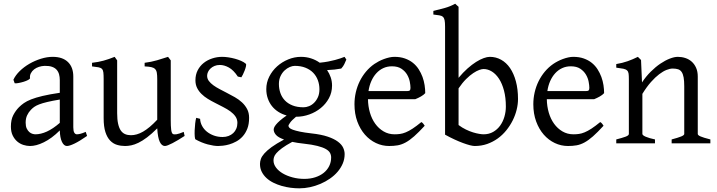

<svg xmlns="http://www.w3.org/2000/svg" viewBox="-20 -777 3886 1041"><path d="M171.9 -48.8Q201.2 -48.8 234.1 -63.7Q267.1 -78.6 304.2 -110.8V-237.3Q263.2 -230.5 236.6 -224.1Q210 -217.8 192.9 -211.2Q175.8 -204.6 165.5 -197.3Q155.3 -189.9 147.5 -181.6Q134.8 -168.5 127 -151.6Q119.1 -134.8 119.1 -111.8Q119.1 -92.3 125 -80.1Q130.9 -67.9 139.2 -60.8Q147.5 -53.7 156.5 -51.3Q165.5 -48.8 171.9 -48.8ZM452.1 -40Q410.6 -11.2 383.5 1.7Q356.4 14.6 342.8 14.6Q326.7 14.6 315.9 -7.8Q305.2 -30.3 304.2 -69.8Q282.2 -47.9 260.3 -31.7Q238.3 -15.6 217.3 -5.4Q196.3 4.9 177.5 9.8Q158.7 14.6 143.1 14.6Q125.5 14.6 106.9 8.8Q88.4 2.9 73.5 -9.8Q58.6 -22.5 48.8 -42.5Q39.1 -62.5 39.1 -90.8Q39.1 -127.9 52 -152.8Q64.9 -177.7 83 -195.8Q94.7 -207.5 109.6 -218Q124.5 -228.5 149.2 -238.3Q173.8 -248 210.9 -256.8Q248 -265.6 304.2 -273.9V-342.8Q304.2 -359.4 300.3 -373.8Q296.4 -388.2 287.1 -398.7Q277.8 -409.2 262 -414.8Q246.1 -420.4 222.2 -419.9Q206.5 -419.4 191.4 -414.6Q176.3 -409.7 165 -400.9Q153.8 -392.1 147.5 -380.1Q141.1 -368.2 142.6 -353.5Q143.1 -349.1 132.6 -343.5Q122.1 -337.9 107.7 -333.5Q93.3 -329.1 79.3 -326.7Q65.4 -324.2 59.6 -325.7L52.7 -344.7Q64 -369.1 86.9 -391.6Q109.9 -414.1 139.4 -431.2Q168.9 -448.2 201.9 -458.5Q234.9 -468.8 265.6 -468.8Q319.3 -468.8 348.4 -440.7Q377.4 -412.6 377.4 -362.3V-86.9Q377.4 -66.4 382.8 -57.6Q388.2 -48.8 397 -48.8Q403.8 -48.8 414.6 -51.3Q425.3 -53.7 444.8 -62Z M981 -40Q962.9 -28.3 946.3 -18.3Q929.7 -8.3 915.5 -1Q901.4 6.3 890.6 10.5Q879.9 14.6 874 14.6Q856.9 14.6 846.2 -8.1Q835.4 -30.8 832.5 -81.1Q802.2 -50.8 777.1 -32Q752 -13.2 730.7 -2.9Q709.5 7.3 691.7 11Q673.8 14.6 658.2 14.6Q635.3 14.6 614.3 8.3Q593.3 2 577.1 -14.9Q561 -31.7 551.5 -61Q542 -90.3 542 -136.2V-347.2Q542 -370.6 540.5 -383.5Q539.1 -396.5 533 -403.1Q526.9 -409.7 514.2 -412.1Q501.5 -414.6 479 -417V-436.5Q496.6 -438.5 512 -441.4Q527.3 -444.3 541.7 -448.2Q556.2 -452.1 570.8 -457.3Q585.4 -462.4 601.6 -468.8L615.2 -449.7V-163.1Q615.2 -128.9 620.4 -106Q625.5 -83 635 -69.3Q644.5 -55.7 658.4 -49.8Q672.4 -43.9 689.9 -43.9Q705.6 -43.9 721.9 -48.6Q738.3 -53.2 755.6 -63.2Q772.9 -73.2 792 -89.1Q811 -105 832.5 -127.9V-347.2Q832.5 -369.1 830.3 -382.3Q828.1 -395.5 820.8 -402.8Q813.5 -410.2 800 -413.1Q786.6 -416 764.2 -417V-436.5Q799.3 -440.9 831.5 -450.2Q863.8 -459.5 891.1 -468.8L905.8 -449.7V-124Q905.8 -93.8 908 -74.7Q910.2 -55.7 917 -50.8Q922.9 -46.9 937 -49.1Q951.2 -51.3 976.1 -62Z M1330.6 -138.2Q1330.6 -103.5 1320.8 -78.9Q1311 -54.2 1295.4 -37.1Q1279.8 -20 1260.7 -9.8Q1241.7 0.5 1223.1 5.9Q1204.6 11.2 1188.2 12.9Q1171.9 14.6 1162.6 14.6Q1139.2 14.6 1106.2 5.9Q1073.2 -2.9 1040.5 -21Q1037.1 -22.5 1035.9 -36.9Q1034.7 -51.3 1035.4 -70.1Q1036.1 -88.9 1038.3 -107.9Q1040.5 -127 1043.9 -138.2L1064.9 -132.8Q1065.9 -112.3 1075.7 -94.2Q1085.4 -76.2 1101.8 -63Q1118.2 -49.8 1139.9 -42Q1161.6 -34.2 1187 -34.2Q1204.6 -34.2 1219.2 -39.8Q1233.9 -45.4 1244.6 -55.4Q1255.4 -65.4 1261.2 -79.6Q1267.1 -93.8 1267.1 -110.8Q1267.1 -130.4 1256.6 -145.5Q1246.1 -160.6 1229 -173.1Q1211.9 -185.5 1190.2 -196.5Q1168.5 -207.5 1146 -219.2Q1125.5 -229.5 1106.4 -241.2Q1087.4 -252.9 1072.5 -267.6Q1057.6 -282.2 1048.6 -300.3Q1039.6 -318.4 1039.6 -341.8Q1039.6 -372.1 1051.8 -395.8Q1064 -419.4 1084.2 -435.5Q1104.5 -451.7 1130.6 -460.2Q1156.7 -468.8 1184.6 -468.8Q1199.7 -468.8 1218 -466.1Q1236.3 -463.4 1254.2 -458.5Q1272 -453.6 1287.6 -446.8Q1303.2 -439.9 1313 -431.2Q1315.9 -428.2 1313.7 -418Q1311.5 -407.7 1306.9 -395.5Q1302.2 -383.3 1296.9 -372.6Q1291.5 -361.8 1288.6 -357.9L1269.5 -361.8Q1246.1 -397 1220.9 -410.9Q1195.8 -424.8 1171.9 -424.8Q1155.8 -424.8 1143.1 -419.4Q1130.4 -414.1 1121.3 -405.5Q1112.3 -397 1107.7 -386.7Q1103 -376.5 1103 -366.2Q1103 -350.6 1112.3 -338.1Q1121.6 -325.7 1136.7 -314.7Q1151.9 -303.7 1171.1 -293.7Q1190.4 -283.7 1210.9 -272.9Q1231.9 -262.2 1253.4 -250Q1274.9 -237.8 1292 -221.9Q1309.1 -206.1 1319.8 -185.8Q1330.6 -165.5 1330.6 -138.2Z M1711.9 -293Q1711.9 -318.8 1703.4 -342Q1694.8 -365.2 1678 -382.6Q1661.1 -399.9 1636 -409.9Q1610.8 -419.9 1578.1 -419.9Q1565.9 -419.9 1551 -413.6Q1536.1 -407.2 1522.9 -395Q1509.8 -382.8 1501 -364.3Q1492.2 -345.7 1492.2 -321.8Q1492.2 -295.9 1500.2 -272.7Q1508.3 -249.5 1524.7 -232.4Q1541 -215.3 1566.2 -205.3Q1591.3 -195.3 1626 -195.3Q1640.1 -195.3 1655.5 -201.4Q1670.9 -207.5 1683.3 -220Q1695.8 -232.4 1703.9 -250.5Q1711.9 -268.6 1711.9 -293ZM1627.9 2Q1609.4 0 1593.8 -2.4Q1578.1 -4.9 1564.5 -7.8Q1529.3 11.2 1509 26.4Q1488.8 41.5 1478.5 53.5Q1468.3 65.4 1465.6 75.2Q1462.9 85 1462.9 92.8Q1462.9 113.3 1476.6 131.6Q1490.2 149.9 1513.2 163.3Q1536.1 176.8 1566.4 184.8Q1596.7 192.9 1629.9 192.9Q1662.6 192.9 1689.5 184.1Q1716.3 175.3 1735.4 159.9Q1754.4 144.5 1764.9 123.3Q1775.4 102.1 1775.4 76.7Q1775.4 63 1769 51.5Q1762.7 40 1746.1 30.8Q1729.5 21.5 1700.9 14.2Q1672.4 6.8 1627.9 2ZM1780.3 -313Q1780.3 -275.4 1763.4 -244.4Q1746.6 -213.4 1719.2 -191.2Q1691.9 -168.9 1657.2 -156.5Q1622.6 -144 1586.9 -144H1585Q1561.5 -124.5 1552.7 -111.6Q1543.9 -98.6 1543.9 -95.7Q1543.9 -89.8 1549.1 -84.2Q1554.2 -78.6 1568.1 -73.5Q1582 -68.4 1606.4 -63.2Q1630.9 -58.1 1668.9 -53.7Q1722.2 -47.9 1756.8 -36.1Q1791.5 -24.4 1812 -9Q1832.5 6.3 1840.6 23.9Q1848.6 41.5 1848.6 58.6Q1848.6 85.4 1838.4 109.6Q1828.1 133.8 1810.5 154.3Q1793 174.8 1769 191.4Q1745.1 208 1717.8 219.7Q1690.4 231.4 1661.1 237.8Q1631.8 244.1 1603 244.1Q1580.1 244.1 1555.7 241Q1531.2 237.8 1507.3 231Q1483.4 224.1 1462.2 213.6Q1440.9 203.1 1424.8 188.2Q1408.7 173.3 1399.2 154.5Q1389.6 135.7 1389.6 111.8Q1389.6 99.1 1394.3 85.2Q1398.9 71.3 1413.1 55.2Q1427.2 39.1 1452.6 20.5Q1478 2 1520 -20.5Q1488.3 -31.7 1476.1 -45.9Q1463.9 -60.1 1463.9 -74.7Q1463.9 -78.6 1466.3 -85.2Q1468.8 -91.8 1476.3 -101.3Q1483.9 -110.8 1497.8 -123Q1511.7 -135.3 1534.2 -150.9Q1509.3 -157.7 1489 -170.7Q1468.8 -183.6 1454.3 -201.9Q1439.9 -220.2 1431.9 -243.4Q1423.8 -266.6 1423.8 -293.9Q1423.8 -329.6 1439.9 -361.6Q1456.1 -393.6 1482.4 -417.2Q1508.8 -440.9 1542.5 -454.8Q1576.2 -468.8 1611.8 -468.8Q1641.1 -468.8 1666.7 -460.4Q1692.4 -452.1 1713.4 -437Q1738.8 -439.5 1759.3 -443.4Q1779.8 -447.3 1796.1 -451.7Q1812.5 -456.1 1825.2 -460.4Q1837.9 -464.8 1848.1 -468.8L1857.9 -454.1Q1852.1 -440.4 1846.7 -429Q1841.3 -417.5 1830.1 -405.3Q1811.5 -401.9 1793.7 -399.9Q1775.9 -397.9 1753.4 -397Q1766.1 -378.4 1773.2 -357.4Q1780.3 -336.4 1780.3 -313Z M2105 -417.5Q2079.6 -417.5 2058.3 -407.7Q2037.1 -397.9 2020.8 -380.1Q2004.4 -362.3 1993.4 -337.6Q1982.4 -313 1978 -283.2H2187Q2198.2 -283.2 2201.9 -286.9Q2205.6 -290.5 2205.6 -300.8Q2205.6 -314 2201.9 -333.7Q2198.2 -353.5 2187.3 -372.3Q2176.3 -391.1 2156.5 -404.3Q2136.7 -417.5 2105 -417.5ZM2285.6 -272Q2276.9 -262.2 2262.2 -253.9Q2247.6 -245.6 2231.9 -239.3H1975.1Q1975.6 -201.2 1985.6 -166.7Q1995.6 -132.3 2014.4 -106.2Q2033.2 -80.1 2059.8 -64.5Q2086.4 -48.8 2119.6 -48.8Q2134.8 -48.8 2149.2 -50.8Q2163.6 -52.7 2180.2 -59.6Q2196.8 -66.4 2217 -79.6Q2237.3 -92.8 2264.6 -115.2Q2271 -111.8 2275.6 -105.5Q2280.3 -99.1 2282.7 -95.2Q2250 -59.6 2225.3 -37.8Q2200.7 -16.1 2179 -4.4Q2157.2 7.3 2136 11Q2114.7 14.6 2089.8 14.6Q2052.2 14.6 2018.3 -1.5Q1984.4 -17.6 1958.5 -47.1Q1932.6 -76.7 1917.2 -118.4Q1901.9 -160.2 1901.9 -211.9Q1901.9 -244.6 1909.2 -276.4Q1916.5 -308.1 1930.4 -336.4Q1944.3 -364.7 1964.4 -388.7Q1984.4 -412.6 2009.8 -430.2Q2020.5 -437.5 2033.9 -444.6Q2047.4 -451.7 2062 -457Q2076.7 -462.4 2091.1 -465.6Q2105.5 -468.8 2118.7 -468.8Q2150.4 -468.8 2175.3 -460Q2200.2 -451.2 2218.8 -436.3Q2237.3 -421.4 2250 -401.6Q2262.7 -381.8 2270.8 -359.9Q2278.8 -337.9 2282.2 -315.2Q2285.6 -292.5 2285.6 -272Z M2788.6 -240.2Q2788.6 -211.9 2781.2 -182.1Q2773.9 -152.3 2759.8 -124Q2745.6 -95.7 2725.1 -70.3Q2704.6 -44.9 2678.5 -26.1Q2652.3 -7.3 2621.1 3.7Q2589.8 14.6 2553.7 14.6Q2544.4 14.6 2528.1 10.5Q2511.7 6.3 2490.5 -1.5Q2469.2 -9.3 2444.3 -20.8Q2419.4 -32.2 2393.1 -46.9V-632.8Q2393.1 -655.3 2390.6 -667.5Q2388.2 -679.7 2381.3 -685.8Q2374.5 -691.9 2362.1 -693.8Q2349.6 -695.8 2329.6 -698.2V-717.8Q2361.8 -725.6 2391.1 -733.6Q2420.4 -741.7 2448.2 -756.8L2453.1 -752Q2456.1 -749 2459 -746.6Q2462.4 -743.7 2466.3 -740.2V-355Q2490.7 -384.3 2514.9 -405.8Q2539.1 -427.2 2561.3 -441.2Q2583.5 -455.1 2602.5 -461.9Q2621.6 -468.8 2635.7 -468.8Q2668.9 -468.8 2697 -453.1Q2725.1 -437.5 2745.4 -408Q2765.6 -378.4 2777.1 -335.9Q2788.6 -293.5 2788.6 -240.2ZM2722.7 -199.2Q2722.7 -248 2712.6 -285.9Q2702.6 -323.7 2685.8 -349.6Q2668.9 -375.5 2647 -389.2Q2625 -402.8 2601.6 -402.8Q2592.8 -402.8 2578.4 -397.7Q2564 -392.6 2545.9 -380.6Q2527.8 -368.7 2507.3 -348.4Q2486.8 -328.1 2466.3 -297.9V-99.1Q2485.8 -84.5 2506.1 -74.7Q2526.4 -64.9 2544.7 -59.3Q2563 -53.7 2577.9 -51.3Q2592.8 -48.8 2601.6 -48.8Q2631.3 -48.8 2653.8 -61.8Q2676.3 -74.7 2691.7 -95.9Q2707 -117.2 2714.8 -144Q2722.7 -170.9 2722.7 -199.2Z M3074.7 -417.5Q3049.3 -417.5 3028.1 -407.7Q3006.8 -397.9 2990.5 -380.1Q2974.1 -362.3 2963.1 -337.6Q2952.1 -313 2947.8 -283.2H3156.7Q3168 -283.2 3171.6 -286.9Q3175.3 -290.5 3175.3 -300.8Q3175.3 -314 3171.6 -333.7Q3168 -353.5 3157 -372.3Q3146 -391.1 3126.2 -404.3Q3106.4 -417.5 3074.7 -417.5ZM3255.4 -272Q3246.6 -262.2 3231.9 -253.9Q3217.3 -245.6 3201.7 -239.3H2944.8Q2945.3 -201.2 2955.3 -166.7Q2965.3 -132.3 2984.1 -106.2Q3002.9 -80.1 3029.5 -64.5Q3056.2 -48.8 3089.4 -48.8Q3104.5 -48.8 3118.9 -50.8Q3133.3 -52.7 3149.9 -59.6Q3166.5 -66.4 3186.8 -79.6Q3207 -92.8 3234.4 -115.2Q3240.7 -111.8 3245.4 -105.5Q3250 -99.1 3252.4 -95.2Q3219.7 -59.6 3195.1 -37.8Q3170.4 -16.1 3148.7 -4.4Q3127 7.3 3105.7 11Q3084.5 14.6 3059.6 14.6Q3022 14.6 2988 -1.5Q2954.1 -17.6 2928.2 -47.1Q2902.3 -76.7 2887 -118.4Q2871.6 -160.2 2871.6 -211.9Q2871.6 -244.6 2878.9 -276.4Q2886.2 -308.1 2900.1 -336.4Q2914.1 -364.7 2934.1 -388.7Q2954.1 -412.6 2979.5 -430.2Q2990.2 -437.5 3003.7 -444.6Q3017.1 -451.7 3031.7 -457Q3046.4 -462.4 3060.8 -465.6Q3075.2 -468.8 3088.4 -468.8Q3120.1 -468.8 3145 -460Q3169.9 -451.2 3188.5 -436.3Q3207 -421.4 3219.7 -401.6Q3232.4 -381.8 3240.5 -359.9Q3248.5 -337.9 3252 -315.2Q3255.4 -292.5 3255.4 -272Z M3621.6 0V-21Q3656.7 -30.3 3673.3 -37.1Q3689.9 -43.9 3689.9 -50.8V-309.1Q3689.9 -338.9 3686.5 -357.4Q3683.1 -376 3675.8 -386.7Q3668.5 -397.5 3656.5 -401.4Q3644.5 -405.3 3627.4 -405.3Q3612.3 -405.3 3593.8 -397.9Q3575.2 -390.6 3554 -374.5Q3532.7 -358.4 3509.5 -332.3Q3486.3 -306.2 3462.9 -268.1V-50.8Q3462.9 -43.5 3481.2 -35.6Q3499.5 -27.8 3531.2 -21V0H3321.3V-21Q3353.5 -29.3 3371.6 -35.9Q3389.6 -42.5 3389.6 -50.8V-347.2Q3389.6 -366.2 3388.2 -377.4Q3386.7 -388.7 3380.1 -395Q3373.5 -401.4 3359.9 -404.3Q3346.2 -407.2 3321.3 -410.2V-429.7Q3354.5 -435.1 3382.8 -445.1Q3411.1 -455.1 3438.5 -468.8L3455.6 -451.7L3460.9 -330.1Q3482.4 -362.8 3508.3 -388.4Q3534.2 -414.1 3560.5 -431.9Q3586.9 -449.7 3611.6 -459.2Q3636.2 -468.8 3655.3 -468.8Q3676.3 -468.8 3695.8 -462.4Q3715.3 -456.1 3730.2 -442.9Q3745.1 -429.7 3754.2 -409.4Q3763.2 -389.2 3763.2 -361.8V-50.8Q3763.2 -43.9 3778.1 -37.4Q3793 -30.8 3831.5 -21V0Z"/></svg>

Font: Gentium Plus Eur
Style: Regular
Weight: 400
Designer: J. Victor Gaultney, Annie Olsen, Iska Routamaa, Becca Hirsbrunner
Foundry: SIL International
Version: Version 5.000